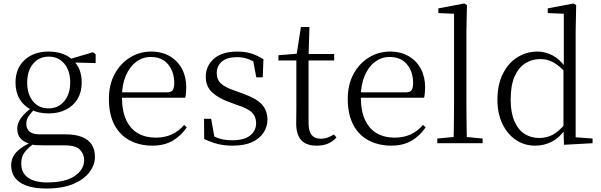

<svg xmlns="http://www.w3.org/2000/svg" viewBox="-20 -822 3447 1102"><path d="M247 260Q175 260 130.5 243Q86 226 65 196.5Q44 167 44 128Q44 81 77.5 47.5Q111 14 175 -12L181 -3Q140 27 121 52.5Q102 78 102 116Q102 170 140.5 197.5Q179 225 251 225Q355 225 409 188Q463 151 463 97Q463 62 438.5 37Q414 12 348 12H224Q204 12 187 11Q170 10 155 6V4Q79 -15 79 -83Q79 -114 98.5 -142Q118 -170 161 -204V-213L185 -202Q157 -174 144 -155Q131 -136 131 -110Q131 -84 149 -67.5Q167 -51 208 -51H355Q412 -51 450 -36Q488 -21 506.5 8Q525 37 525 79Q525 124 493.5 166Q462 208 400 234Q338 260 247 260ZM259 -171Q201 -171 158 -193Q115 -215 92 -254.5Q69 -294 69 -348Q69 -429 121 -477.5Q173 -526 259 -526Q303 -526 338.5 -513.5Q374 -501 398 -477L400 -475Q449 -430 449 -348Q449 -294 425.5 -254.5Q402 -215 359 -193Q316 -171 259 -171ZM258 -200Q315 -200 349 -241.5Q383 -283 383 -349Q383 -416 349 -456.5Q315 -497 260 -497Q204 -497 170 -456Q136 -415 136 -348Q136 -282 169 -241Q202 -200 258 -200ZM368 -464V-481H374L513 -522L529 -511V-460Z M855 14Q783 14 726 -15.5Q669 -45 637 -105Q605 -165 605 -254Q605 -337 638.5 -398Q672 -459 727 -492.5Q782 -526 847 -526Q910 -526 955.5 -499Q1001 -472 1025 -426Q1049 -380 1049 -321Q1049 -285 1043 -261H639V-292H938Q963 -292 971.5 -305Q980 -318 980 -346Q980 -410 945 -452.5Q910 -495 845 -495Q799 -495 761.5 -467Q724 -439 702 -387.5Q680 -336 680 -266Q680 -185 704.5 -133Q729 -81 772.5 -56.5Q816 -32 873 -32Q926 -32 966 -50.5Q1006 -69 1037 -105L1052 -91Q1019 -42 970.5 -14Q922 14 855 14Z M1315 14Q1268 14 1230.5 4.5Q1193 -5 1152 -24L1151 -140H1192L1214 -17L1180 -19V-55Q1208 -37 1238.5 -27Q1269 -17 1314 -17Q1382 -17 1416 -44.5Q1450 -72 1450 -115Q1450 -152 1427 -175.5Q1404 -199 1342 -219L1291 -238Q1231 -260 1196 -293.5Q1161 -327 1161 -382Q1161 -443 1207.5 -484.5Q1254 -526 1342 -526Q1386 -526 1420.5 -515.5Q1455 -505 1492 -482L1488 -378H1451L1430 -490L1459 -486V-454Q1429 -475 1400.5 -484.5Q1372 -494 1341 -494Q1283 -494 1253.5 -468.5Q1224 -443 1224 -403Q1224 -365 1248.5 -342.5Q1273 -320 1327 -302L1376 -284Q1452 -257 1483.5 -222Q1515 -187 1515 -135Q1515 -95 1492.5 -60.5Q1470 -26 1426 -6Q1382 14 1315 14Z M1716 -475V-512H1898V-475ZM1798 14Q1737 14 1708.5 -18Q1680 -50 1680 -115Q1680 -138 1680.5 -156.5Q1681 -175 1681 -201V-475H1578V-505L1701 -515L1681 -500L1707 -667H1756L1751 -496V-485V-116Q1751 -69 1768.5 -47.5Q1786 -26 1820 -26Q1843 -26 1860 -32.5Q1877 -39 1897 -50L1911 -33Q1891 -10 1863 2Q1835 14 1798 14Z M2226 14Q2154 14 2097 -15.5Q2040 -45 2008 -105Q1976 -165 1976 -254Q1976 -337 2009.5 -398Q2043 -459 2098 -492.5Q2153 -526 2218 -526Q2281 -526 2326.5 -499Q2372 -472 2396 -426Q2420 -380 2420 -321Q2420 -285 2414 -261H2010V-292H2309Q2334 -292 2342.5 -305Q2351 -318 2351 -346Q2351 -410 2316 -452.5Q2281 -495 2216 -495Q2170 -495 2132.5 -467Q2095 -439 2073 -387.5Q2051 -336 2051 -266Q2051 -185 2075.5 -133Q2100 -81 2143.5 -56.5Q2187 -32 2244 -32Q2297 -32 2337 -50.5Q2377 -69 2408 -105L2423 -91Q2390 -42 2341.5 -14Q2293 14 2226 14Z M2490 0V-27L2608 -38H2633L2750 -27V0ZM2583 0Q2584 -31 2584.5 -70Q2585 -109 2585.5 -150.5Q2586 -192 2586 -227V-743L2496 -747V-774L2645 -802L2660 -793L2657 -639V-227Q2657 -192 2657.5 -150.5Q2658 -109 2658.5 -70Q2659 -31 2660 0Z M3052 14Q2989 14 2940 -19.5Q2891 -53 2863 -112.5Q2835 -172 2835 -249Q2835 -335 2865.5 -397Q2896 -459 2948.5 -492.5Q3001 -526 3066 -526Q3108 -526 3149.5 -505Q3191 -484 3228 -434H3238L3226 -406Q3188 -447 3154.5 -465Q3121 -483 3081 -483Q3034 -483 2995.5 -459Q2957 -435 2934 -384Q2911 -333 2911 -251Q2911 -176 2932.5 -126.5Q2954 -77 2991 -53.5Q3028 -30 3075 -30Q3118 -30 3153 -49Q3188 -68 3225 -112L3236 -83H3227Q3193 -33 3148.5 -9.5Q3104 14 3052 14ZM3217 9 3214 -91V-93V-425L3216 -434V-743L3124 -747V-774L3272 -802L3287 -793L3284 -643V-34L3381 -27V0Z"/></svg>

Font: Noto Serif JP ExtraLight Light
Style: Regular
Weight: 300
Version: Version 2.003-H1;hotconv 1.1.1;makeotfexe 2.6.0